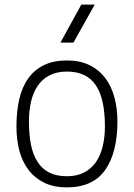

<svg xmlns="http://www.w3.org/2000/svg" viewBox="-20 -800 578 829"><path d="M269 9Q212 9 171 -11Q130 -31 103 -66.5Q76 -102 63.5 -150Q51 -198 51 -254Q51 -320 63.5 -373Q76 -426 103 -463Q130 -500 171 -519.5Q212 -539 269 -539Q325 -539 366 -519Q407 -499 434 -463.5Q461 -428 474 -380Q487 -332 487 -276Q487 -141 434 -66Q381 9 269 9ZM269 -39Q312 -39 343.5 -55.5Q375 -72 394.5 -100.5Q414 -129 423.5 -168.5Q433 -208 433 -254Q433 -375 393 -433Q353 -491 269 -491Q225 -491 193.5 -474.5Q162 -458 142.5 -429Q123 -400 114 -361Q105 -322 105 -276Q105 -220 113.5 -176.5Q122 -133 141.5 -102Q161 -71 192.5 -55Q224 -39 269 -39ZM297 -616H241L331 -780H389Z"/></svg>

Font: Tanohe Sans Light
Style: Regular
Weight: 300
Designer: Village Type and Design LLC & Cristiano Sobral
Foundry: Cooper Hewitt Smithsonian Design Museum
Version: Version 1.00;September 29, 2021;FontCreator 13.0.0.2655 64-b